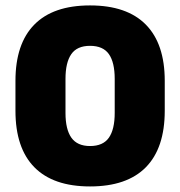

<svg xmlns="http://www.w3.org/2000/svg" viewBox="-20 -673 664 708"><path d="M312 14.5Q176.5 14.5 106.8 -56.2Q37 -127 37 -264.5V-375Q37 -511.5 106.5 -582.2Q176 -653 312 -653Q448 -653 517.8 -582.2Q587.5 -511.5 587.5 -375V-264.5Q587.5 -127 517.8 -56.2Q448 14.5 312 14.5ZM312 -134.5Q360 -134.5 381.5 -165.2Q403 -196 403 -256.5V-382Q403 -443 381.5 -473.5Q360 -504 312 -504Q264 -504 242.8 -473.2Q221.5 -442.5 221.5 -382V-256.5Q221.5 -196 243.2 -165.2Q265 -134.5 312 -134.5Z"/></svg>

Font: Anek Telugu Medium ExtraBold
Style: Regular
Weight: 800
Version: Version 1.003